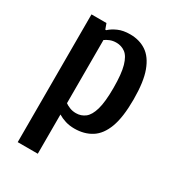

<svg xmlns="http://www.w3.org/2000/svg" viewBox="-173 -610 827 911"><g transform="rotate(30 241.0 -155.0)"><path d="M65 200V-500H147L158 -470H163Q180 -486 207 -498Q234 -510 272 -510Q323 -510 360.5 -485Q398 -460 419 -403.5Q440 -347 440 -250Q440 -153 419 -96.5Q398 -40 358.5 -15Q319 10 265 10Q238 10 215.5 3Q193 -4 175 -15V200ZM235 -57Q263 -57 284.5 -73.5Q306 -90 318 -131.5Q330 -173 330 -250Q330 -327 318 -369Q306 -411 284.5 -427Q263 -443 235 -443Q216 -443 201 -437Q186 -431 175 -423V-77Q184 -70 200 -63.5Q216 -57 235 -57Z"/></g></svg>

Font: Cuprum SemiBold
Style: Regular
Weight: 600
Designer: Jovanny Lemonad
Foundry: Jovanny Lemonad
Version: Version 3.000